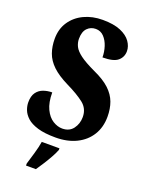

<svg xmlns="http://www.w3.org/2000/svg" viewBox="-172 -807 848 1112"><g transform="rotate(20 252.0 -251.5)"><path d="M237 10Q170 10 127 -3Q84 -16 61 -37Q38 -58 29 -82Q20 -106 20 -128Q20 -167 36 -189Q52 -211 77.5 -220Q103 -229 131 -229Q131 -167 150 -127.5Q169 -88 198 -70Q227 -52 256 -52Q300 -52 323 -83Q346 -114 346 -155Q346 -207 306.5 -238Q267 -269 199 -302Q136 -333 101 -366.5Q66 -400 52 -439.5Q38 -479 38 -526Q38 -587 68 -631.5Q98 -676 149 -700Q200 -724 263 -724Q331 -724 373.5 -706Q416 -688 436 -659.5Q456 -631 456 -601Q456 -565 429.5 -542Q403 -519 335 -519Q335 -553 324.5 -585.5Q314 -618 293.5 -639.5Q273 -661 243 -661Q212 -661 191 -639.5Q170 -618 170 -574Q170 -550 181 -527.5Q192 -505 223.5 -481.5Q255 -458 317 -429Q381 -400 416 -367Q451 -334 465.5 -294.5Q480 -255 480 -206Q480 -141 450 -92.5Q420 -44 365.5 -17Q311 10 237 10ZM133 208Q142 179 154.5 136Q167 93 172 61H281V71Q273 92 258 119Q243 146 226 172.5Q209 199 194 221H133Z"/></g></svg>

Font: Noto Serif Tamil ExtraCondensed Black
Style: Italic
Weight: 900
Width: 2
Italic angle: -12°
Designer: Indian Type Foundry, Tom Grace, and the Monotype Design Team
Foundry: Monotype Imaging Inc.
Version: Version 2.003; ttfautohint (v1.8.4.7-5d5b)